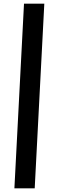

<svg xmlns="http://www.w3.org/2000/svg" viewBox="-20 -770 318 1040"><path d="M110 -750H220L168 250H58Z"/></svg>

Font: Kilde Sans Black
Style: Regular
Weight: 900
Italic angle: -3°
Designer: Paul D. Hunt
Foundry: Adobe Systems Incorporated
Version: Version 1.050;PS Version 1.000;hotconv 1.0.70;makeotf.lib2.5